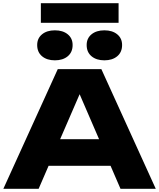

<svg xmlns="http://www.w3.org/2000/svg" viewBox="-20 -1183 997 1203"><path d="M216 -144V-311H733V-144ZM615 -750 956 0H735L449 -662H509L222 0H1L342 -750ZM324 -805Q274 -805 243.5 -830.5Q213 -856 213 -901Q213 -943 243.5 -968Q274 -993 324 -993Q374 -993 404.5 -968Q435 -943 435 -901Q435 -856 404.5 -830.5Q374 -805 324 -805ZM634 -805Q584 -805 553.5 -830.5Q523 -856 523 -901Q523 -943 553.5 -968Q584 -993 634 -993Q684 -993 714.5 -968Q745 -943 745 -901Q745 -856 714.5 -830.5Q684 -805 634 -805ZM236 -1040V-1163H723V-1040Z"/></svg>

Font: Unbounded
Style: Bold
Weight: 700
Designer: Luke Prowse, Jean-Baptiste Morizot, Fátima Lázaro, Florian Runge
Foundry: NaN
Version: Version 1.700